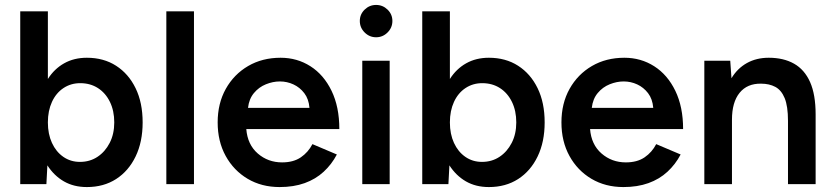

<svg xmlns="http://www.w3.org/2000/svg" viewBox="-20 -746 3376 778"><path d="M332 12Q279 12 239 -11Q199 -34 172 -76L168 0H62V-700H174V-426Q200 -467 240 -489.5Q280 -512 332 -512Q400 -512 450.5 -479.5Q501 -447 529.5 -388.5Q558 -330 558 -250Q558 -171 529.5 -112Q501 -53 450.5 -20.5Q400 12 332 12ZM304 -90Q344 -90 375 -110.5Q406 -131 424.5 -167Q443 -203 443 -250Q443 -297 425.5 -333Q408 -369 377 -389Q346 -409 305 -409Q267 -409 237 -389Q207 -369 190.5 -333Q174 -297 174 -250Q174 -203 190.5 -167Q207 -131 236.5 -110.5Q266 -90 304 -90Z M654 0V-700H766V0Z M1113 12Q1040 12 983.5 -21.5Q927 -55 894.5 -114Q862 -173 862 -250Q862 -327 895 -386Q928 -445 985.5 -478.5Q1043 -512 1117 -512Q1184 -512 1238 -477.5Q1292 -443 1323.5 -378Q1355 -313 1355 -223H978Q983 -160 1024.5 -124Q1066 -88 1123 -88Q1169 -88 1199 -108.5Q1229 -129 1246 -162L1345 -120Q1324 -80 1291.5 -50Q1259 -20 1214.5 -4Q1170 12 1113 12ZM985 -309H1234Q1231 -345 1213 -368.5Q1195 -392 1169 -404Q1143 -416 1114 -416Q1086 -416 1057.5 -404.5Q1029 -393 1009 -369Q989 -345 985 -309Z M1448 0V-500H1559V0ZM1504 -595Q1477 -595 1457.5 -614.5Q1438 -634 1438 -661Q1438 -688 1457.5 -707Q1477 -726 1504 -726Q1531 -726 1550.5 -707Q1570 -688 1570 -661Q1570 -634 1550.5 -614.5Q1531 -595 1504 -595Z M1961 12Q1908 12 1868 -11Q1828 -34 1801 -76L1797 0H1691V-700H1803V-426Q1829 -467 1869 -489.5Q1909 -512 1961 -512Q2029 -512 2079.5 -479.5Q2130 -447 2158.5 -388.5Q2187 -330 2187 -250Q2187 -171 2158.5 -112Q2130 -53 2079.5 -20.5Q2029 12 1961 12ZM1933 -90Q1973 -90 2004 -110.5Q2035 -131 2053.5 -167Q2072 -203 2072 -250Q2072 -297 2054.5 -333Q2037 -369 2006 -389Q1975 -409 1934 -409Q1896 -409 1866 -389Q1836 -369 1819.5 -333Q1803 -297 1803 -250Q1803 -203 1819.5 -167Q1836 -131 1865.5 -110.5Q1895 -90 1933 -90Z M2506 12Q2433 12 2376.5 -21.5Q2320 -55 2287.5 -114Q2255 -173 2255 -250Q2255 -327 2288 -386Q2321 -445 2378.5 -478.5Q2436 -512 2510 -512Q2577 -512 2631 -477.5Q2685 -443 2716.5 -378Q2748 -313 2748 -223H2371Q2376 -160 2417.5 -124Q2459 -88 2516 -88Q2562 -88 2592 -108.5Q2622 -129 2639 -162L2738 -120Q2717 -80 2684.5 -50Q2652 -20 2607.5 -4Q2563 12 2506 12ZM2378 -309H2627Q2624 -345 2606 -368.5Q2588 -392 2562 -404Q2536 -416 2507 -416Q2479 -416 2450.5 -404.5Q2422 -393 2402 -369Q2382 -345 2378 -309Z M2834 0V-500H2939L2944 -429Q2968 -469 3006.5 -490.5Q3045 -512 3095 -512Q3155 -512 3197.5 -488Q3240 -464 3262.5 -413.5Q3285 -363 3285 -282V0H3173V-256Q3173 -316 3159.5 -348.5Q3146 -381 3121.5 -394Q3097 -407 3064 -407Q3008 -408 2977 -370Q2946 -332 2946 -261V0Z"/></svg>

Font: Figtree Light SemiBold
Style: Regular
Weight: 600
Version: Version 2.002